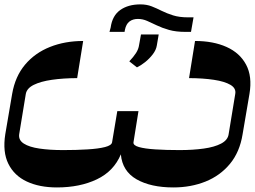

<svg xmlns="http://www.w3.org/2000/svg" viewBox="-252 -774 1146 863"><path d="M597.7 -422.9 624.6 -589.8Q706.3 -589.8 766.2 -563Q826 -536.2 854.2 -483.3Q882.5 -430.4 869.3 -351.9L838.4 -170.5Q825.6 -90.6 781.6 -37.5Q737.6 15.6 671.7 42.1Q605.8 68.5 527.3 68.5Q425.8 68.5 361.9 32Q297.9 -4.6 291.2 -80.3Q259.6 -4.3 183.2 32.1Q106.9 68.5 3.9 68.5Q-74.6 68.5 -131.2 42.1Q-187.9 15.6 -214.3 -37.5Q-240.8 -90.6 -228.3 -170.5L-197.4 -351.9Q-183.9 -430.4 -139.4 -483.3Q-94.8 -536.2 -27.3 -563Q40.1 -589.8 121.8 -589.8L94.8 -422.9Q31.6 -422.6 -18.8 -415.3Q-69.2 -408 -100.3 -392.6Q-131.4 -377.1 -136 -351.9L-165.8 -170.5Q-169.4 -144.2 -144.9 -128.6Q-120.4 -112.9 -74.6 -106.2Q-28.8 -99.4 31.6 -99.4Q92.3 -99.4 141.5 -102.5Q190.7 -105.5 220.2 -113.1Q249.6 -120.7 251.8 -134.6L275.2 -274.5H370.4L348 -134.6Q345.9 -120.7 372.3 -113.1Q398.8 -105.5 446.6 -102.5Q494.3 -99.4 555.4 -99.4Q615.4 -99.4 663.7 -106.2Q712 -112.9 741.8 -128.6Q771.7 -144.2 775.6 -170.5L805.4 -351.9Q810 -377.1 783.9 -392.6Q757.8 -408 709.3 -415.3Q660.9 -422.6 597.7 -422.9ZM593.8 -696H617.9L606.5 -630.7H581Q538.4 -630.7 507.5 -639.6Q476.6 -648.4 453.1 -659.8Q429.7 -671.2 409.4 -680Q389.2 -688.9 367.9 -688.9Q345.2 -688.9 329.9 -677.4Q314.6 -665.8 309.3 -639.2L307.9 -630.7H240.1L245.4 -650.2Q252.8 -703.8 288.5 -729Q324.2 -754.3 378.9 -754.3Q407.3 -754.3 429.9 -745.4Q452.4 -736.5 475.1 -725.1Q497.9 -713.8 526.1 -704.9Q554.3 -696 593.8 -696ZM363.6 -471.2 329.2 -498.2Q348 -518.1 359.4 -535.7Q370.7 -553.3 373.2 -572.1L381.7 -619H461.3L452.8 -569.2Q449.6 -549.4 434.8 -530Q420.1 -510.7 400.6 -495Q381 -479.4 363.6 -471.2Z"/></svg>

Font: Inter UI Extra Light
Style: Italic
Weight: 200
Italic angle: -9.39999°
Designer: Rasmus Andersson
Foundry: rsms
Version: 3.2;8d6f07862